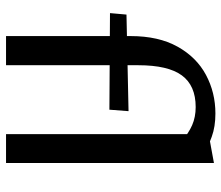

<svg xmlns="http://www.w3.org/2000/svg" viewBox="-70 -682 751 652"><g transform="rotate(90 306.0 -355.5)"><path d="M102 0V-423Q102 -518 138 -582.5Q174 -647 234 -679Q294 -711 365 -711Q410 -711 444 -698.5Q478 -686 507 -670L459 -596Q432 -620 404.5 -632Q377 -644 343 -644Q270 -644 235.5 -597Q201 -550 201 -449V0ZM352 -351 24 -353 29 -409 357 -416ZM435 0V-688L533 -706V0Z"/></g></svg>

Font: Ysabeau SC SemiBold
Style: Regular
Weight: 600
Designer: Christian Thalmann (Catharsis Fonts)
Version: Version 2.001;gftools[0.9.30]; featfreeze: smcp